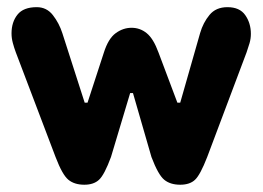

<svg xmlns="http://www.w3.org/2000/svg" viewBox="-20 -508 722 528"><path d="M341.8 -431.6Q365.2 -431.6 383.5 -416.7Q401.9 -401.9 416 -363.3L467.8 -225.6H475.6L530.3 -417Q538.6 -445.8 556.2 -467Q573.7 -488.3 605.5 -488.3Q639.2 -488.3 654.5 -466.3Q669.9 -444.3 669.9 -415Q669.9 -401.9 666.3 -389.4Q662.6 -377 658.2 -364.3L549.8 -76.2Q530.8 -27.3 516.4 -13.7Q502 0 475.6 0Q448.2 0 431.6 -13.7Q415 -27.3 396.5 -76.2L345.7 -252H337.9L285.2 -76.2Q267.1 -27.3 252.4 -13.7Q237.8 0 211.9 0Q184.6 0 168 -13.7Q151.4 -27.3 132.8 -76.2L23.4 -364.3Q19 -376 15.4 -389.4Q11.7 -402.8 11.7 -416Q11.7 -447.3 28.1 -467.8Q44.4 -488.3 81.1 -488.3Q108.4 -488.3 125.5 -466.3Q142.6 -444.3 151.4 -417L212.9 -225.6H220.7L265.6 -363.3Q277.8 -401.9 298.1 -416.7Q318.4 -431.6 341.8 -431.6Z"/></svg>

Font: Dangrek
Style: Regular
Weight: 400
Designer: Danh Hong
Version: Version 8.001; ttfautohint (v1.8.3)